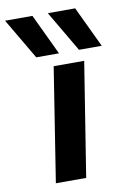

<svg xmlns="http://www.w3.org/2000/svg" viewBox="-163 -844 602 898"><g transform="rotate(-10 138.5 -395.0)"><path d="M172 0H28L113 -541H258ZM40 -596 -74 -790H56L148 -596ZM243 -596 129 -790H259L351 -596Z"/></g></svg>

Font: Georama Extended SemiBold
Style: Italic
Weight: 600
Width: 7
Italic angle: -9°
Designer: Jean-Baptiste Levee
Foundry: Production Type
Version: Version 1.000